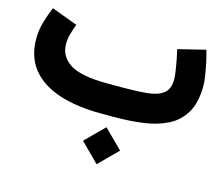

<svg xmlns="http://www.w3.org/2000/svg" viewBox="-96 -552 1060 918"><g transform="rotate(15 434.0 -93.5)"><path d="M360.8 147.9 452.6 56.6 544.4 147.9 452.6 239.7ZM476.1 0H410.2Q291.5 0 203.4 -28.6Q115.2 -57.1 66.9 -116.2Q18.6 -175.3 18.6 -265.6Q18.6 -310.1 30.8 -350.6Q43 -391.1 58.1 -426.8L186.5 -378.9Q178.2 -356.9 170.4 -330.8Q162.6 -304.7 162.6 -277.8Q163.1 -216.3 217.5 -181.4Q272 -146.5 405.3 -146.5H472.7Q544.4 -146.5 596.9 -151.4Q649.4 -156.2 677.7 -177.7Q706.1 -199.2 706.1 -248Q706.1 -262.2 702.4 -287.6Q698.7 -313 693.4 -341.3Q688 -369.6 682.6 -391.6L817.9 -424.8Q825.7 -399.9 832.8 -366.9Q839.8 -334 844.5 -303.5Q849.1 -272.9 849.1 -255.4Q849.1 -171.9 819.3 -121.1Q789.6 -70.3 737.3 -44.2Q685.1 -18.1 617.9 -9Q550.8 0 476.1 0Z"/></g></svg>

Font: Vazir Black FD-WOL-UI
Style: Black-FD-WOL-UI
Weight: 900
Designer: Saber Rastikerdar
Foundry: Saber Rastikerdar
Version: Version 30.0.0